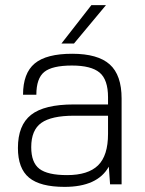

<svg xmlns="http://www.w3.org/2000/svg" viewBox="-20 -720 565 750"><path d="M405 -69Q361 10 232 10Q137 10 93.5 -26Q50 -62 50 -142Q50 -231 101.5 -271.5Q153 -312 268 -312H402V-340Q402 -409 369 -436.5Q336 -464 261 -464Q184 -464 153 -439Q122 -414 122 -350H70Q70 -434 115.5 -472Q161 -510 262 -510Q362 -510 408.5 -468.5Q455 -427 455 -335V0H410ZM402 -268H269Q181 -268 141.5 -240Q102 -212 102 -145Q102 -85 134 -60.5Q166 -36 242 -36Q324 -36 363 -74Q402 -112 402 -197ZM337 -700H394L269 -550H220Z"/></svg>

Font: Fivo Sans Light
Style: Regular
Weight: 300
Designer: Alexander Slobzheninov
Foundry: Alexander Slobzheninov
Version: 1.0